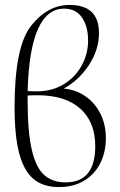

<svg xmlns="http://www.w3.org/2000/svg" viewBox="-20 -745 487 778"><path d="M409 -185Q409 -130 387 -85Q365 -40 322 -13.5Q279 13 219 13Q155 13 116 -19.5Q77 -52 58 -123Q39 -194 39 -311Q39 -556 106 -640.5Q173 -725 262 -725Q381 -725 381 -611Q381 -543 340 -481Q299 -419 238 -386Q287 -382 326 -355Q365 -328 387 -284Q409 -240 409 -185ZM92 -376Q105 -375 132 -375Q191 -375 238 -403.5Q285 -432 311 -479.5Q337 -527 337 -581Q337 -637 312.5 -673.5Q288 -710 240 -710Q101 -710 92 -376ZM366 -152Q366 -251 305 -305Q244 -359 133 -359Q106 -359 92 -358V-336Q92 -210 109 -137.5Q126 -65 159.5 -35.5Q193 -6 246 -6Q306 -6 336 -43Q366 -80 366 -152Z"/></svg>

Font: Cormorant Infant Light
Style: Regular
Weight: 300
Designer: Christian Thalmann (Catharsis Fonts)
Version: Version 3.000